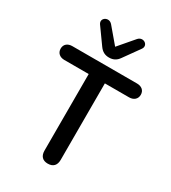

<svg xmlns="http://www.w3.org/2000/svg" viewBox="-218 -1023 1017 1141"><g transform="rotate(30 290.0 -452.0)"><path d="M296 8C333 8 352 -13 352 -50V-575H518C549 -575 571 -593 571 -623C571 -653 549 -670 518 -670H74C43 -670 21 -653 21 -623C21 -593 43 -575 74 -575H241V-50C241 -13 260 8 296 8ZM296 -720C323 -720 345 -730 362 -755L440 -864C464 -899 414 -932 385 -898L296 -794L208 -898C179 -932 128 -899 152 -864L230 -755C248 -730 269 -720 296 -720Z"/></g></svg>

Font: SN Pro Medium
Style: Regular
Weight: 500
Designer: Tobias Whetton
Foundry: Supernotes
Version: Version 1.003;Glyphs 3.3 (3324)